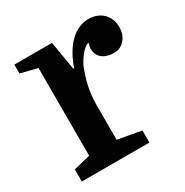

<svg xmlns="http://www.w3.org/2000/svg" viewBox="-133 -659 740 768"><g transform="rotate(-30 237.0 -275.0)"><path d="M330 -467C325 -450 325 -449 325 -440C325 -411 346 -381 399 -381C443 -381 468 -420 468 -460C468 -515 429 -550 377 -550C314 -550 260 -499 229 -408H225L203 -540H29V-499L106 -480V-75L29 -56V0H341V-56L233 -75V-232C233 -301 247 -345 263 -390C273 -417 308 -467 330 -467Z"/></g></svg>

Font: Domine
Style: Bold
Weight: 700
Designer: Pablo Impallari, Rodrigo Fuenzalida, Brenda Gallo
Foundry: Pablo Impallari, Rodrigo Fuenzalida, Brenda Gallo
Version: Version 2.000